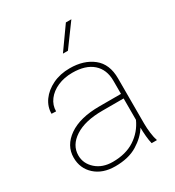

<svg xmlns="http://www.w3.org/2000/svg" viewBox="-182 -858 891 976"><g transform="rotate(-30 264.0 -370.5)"><path d="M425.3 0Q420.4 -19 418 -45.7Q415.5 -72.3 415.5 -96.7Q389.2 -53.7 337.6 -22Q286.1 9.8 207.5 9.8Q133.8 9.8 89.4 -30.5Q44.9 -70.8 44.9 -133.8Q44.9 -204.6 109.6 -249.8Q174.3 -294.9 289.1 -294.9H415.5V-372.1Q415.5 -438 373.5 -474.9Q331.5 -511.7 254.4 -511.7Q206.5 -511.7 168.2 -494.9Q129.9 -478 107.7 -448.7Q85.4 -419.4 85.4 -382.8L59.1 -383.8Q59.1 -425.3 84.2 -460.2Q109.4 -495.1 153.6 -516.6Q197.8 -538.1 254.4 -538.1Q336.9 -538.1 389.4 -496.3Q441.9 -454.6 441.9 -371.1V-106.4Q441.9 -78.1 445.6 -49.3Q449.2 -20.5 455.6 -4.4V0ZM207.5 -16.1Q284.2 -16.1 336.7 -50.3Q389.2 -84.5 415.5 -142.6V-268.1H290.5Q188.5 -268.1 129.9 -230Q71.3 -191.9 71.3 -131.8Q71.3 -84 109.4 -50Q147.5 -16.1 207.5 -16.1ZM262.2 -619.6 354.5 -749.5H386.7L291.5 -619.6Z"/></g></svg>

Font: Vazirmatn RD UI Thin
Style: Regular
Weight: 100
Designer: Saber Rastikerdar
Foundry: Saber Rastikerdar
Version: Version 33.003